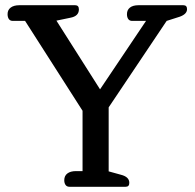

<svg xmlns="http://www.w3.org/2000/svg" viewBox="-20 -715 745 735"><path d="M246 0Q236 0 231 -7Q226 -14 226 -25Q226 -42 238 -51Q250 -60 271 -60H296V-291L76 -635H29Q19 -635 14 -642Q9 -649 9 -661Q9 -677 21 -686Q33 -695 54 -695H268Q282 -695 282 -679Q282 -653 249 -647L196 -636L363 -373L539 -635H486Q476 -635 471 -642Q466 -649 466 -661Q466 -677 477.5 -686Q489 -695 510 -695H682Q696 -695 696 -680Q696 -661 668 -651L618 -635L396 -304V-59L443 -46Q475 -38 475 -15Q475 0 461 0Z"/></svg>

Font: Maitree Medium
Style: Regular
Weight: 500
Designer: CadsonDemak Team
Foundry: CadsonDemak
Version: Version 1.010